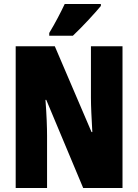

<svg xmlns="http://www.w3.org/2000/svg" viewBox="-20 -947 696 967"><path d="M488 -917V-927H306C285 -883 260 -834 228 -781V-767H347C397 -814 460 -883 488 -917ZM597 0V-714H438V-455C438 -412 441 -354 445 -282H441L256 -714H59V0H217V-263C217 -304 215 -365 209 -444H213L399 0Z"/></svg>

Font: Noto Sans Telugu ExtraCondensed Black
Style: Regular
Weight: 900
Width: 2
Designer: Jelle Bosma - Monotype Design Team
Foundry: Monotype Imaging Inc.
Version: Version 2.005